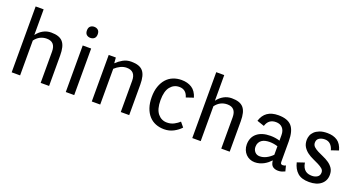

<svg xmlns="http://www.w3.org/2000/svg" viewBox="-46 -1399 3817 2054"><g transform="rotate(20 1862.5 -372.5)"><path d="M191 -458Q221 -499 263 -522Q305 -545 353 -545Q400 -545 433 -534Q466 -523 486.5 -499.5Q507 -476 516.5 -438Q526 -400 526 -346V0H430V-356Q430 -467 331 -467Q248 -467 196 -397V0H100V-750H191Z M812 0H716V-530H812ZM703 -697Q703 -729 720.5 -744.5Q738 -760 764 -760Q791 -760 808.5 -744.5Q826 -729 826 -697Q826 -665 808.5 -649.5Q791 -634 764 -634Q738 -634 720.5 -649.5Q703 -665 703 -697Z M1093 -530 1098 -466Q1129 -497 1171 -521Q1213 -545 1265 -545Q1312 -545 1345 -534Q1378 -523 1398.5 -499.5Q1419 -476 1428.5 -438Q1438 -400 1438 -346V0H1342V-356Q1342 -467 1241 -467Q1206 -467 1172 -451Q1138 -435 1108 -407V0H1012V-530Z M1942 -384Q1919 -467 1840 -467Q1778 -467 1738 -417.5Q1698 -368 1698 -265Q1698 -162 1739 -112.5Q1780 -63 1843 -63Q1888 -63 1924 -82.5Q1960 -102 1983 -124L2026 -72Q1995 -37 1946 -11Q1897 15 1839 15Q1786 15 1742 -2.5Q1698 -20 1666 -55.5Q1634 -91 1616 -143.5Q1598 -196 1598 -265Q1598 -334 1616.5 -386.5Q1635 -439 1667 -474.5Q1699 -510 1743 -527.5Q1787 -545 1838 -545Q1906 -545 1954.5 -514.5Q2003 -484 2025 -412Z M2247 -458Q2277 -499 2319 -522Q2361 -545 2409 -545Q2456 -545 2489 -534Q2522 -523 2542.5 -499.5Q2563 -476 2572.5 -438Q2582 -400 2582 -346V0H2486V-356Q2486 -467 2387 -467Q2304 -467 2252 -397V0H2156V-750H2247Z M2940 -467Q2856 -467 2831 -384L2748 -412Q2788 -545 2940 -545Q3045 -545 3091.5 -492.5Q3138 -440 3138 -321V-85Q3138 -69 3145.5 -63.5Q3153 -58 3164 -58Q3172 -58 3181 -60.5Q3190 -63 3198 -67L3214 -5Q3198 3 3179 9Q3160 15 3137 15Q3101 15 3076.5 -2.5Q3052 -20 3047 -70Q3032 -54 3013 -38.5Q2994 -23 2971.5 -11Q2949 1 2923.5 8Q2898 15 2870 15Q2840 15 2813.5 3.5Q2787 -8 2768 -28Q2749 -48 2738 -75.5Q2727 -103 2727 -135Q2727 -217 2782.5 -263Q2838 -309 2936 -309Q2963 -309 2990 -305Q3017 -301 3042 -293V-356Q3042 -408 3015 -437.5Q2988 -467 2940 -467ZM2899 -63Q2937 -63 2973.5 -81.5Q3010 -100 3042 -132V-229Q3021 -236 2997 -240Q2973 -244 2950 -244Q2925 -244 2902 -239Q2879 -234 2861.5 -222Q2844 -210 2833.5 -190.5Q2823 -171 2823 -143Q2823 -110 2844 -86.5Q2865 -63 2899 -63Z M3495 -472Q3457 -472 3431 -455Q3405 -438 3405 -403Q3405 -375 3425 -356.5Q3445 -338 3475 -323Q3505 -308 3539.5 -293Q3574 -278 3604 -257.5Q3634 -237 3654 -207.5Q3674 -178 3674 -133Q3674 -66 3625 -25.5Q3576 15 3489 15Q3403 15 3357.5 -25.5Q3312 -66 3295 -138L3378 -166Q3383 -133 3394.5 -112Q3406 -91 3422 -79Q3438 -67 3457 -62.5Q3476 -58 3496 -58Q3530 -58 3556 -74.5Q3582 -91 3582 -126Q3582 -152 3562 -169Q3542 -186 3512 -201Q3482 -216 3447.5 -231.5Q3413 -247 3383 -269Q3353 -291 3333 -322.5Q3313 -354 3313 -401Q3313 -424 3322 -449.5Q3331 -475 3352.5 -496Q3374 -517 3409.5 -531Q3445 -545 3497 -545Q3566 -545 3611.5 -514.5Q3657 -484 3677 -412L3594 -384Q3583 -425 3558 -448.5Q3533 -472 3495 -472Z"/></g></svg>

Font: Orienta
Style: Regular
Weight: 400
Designer: Eduardo Rodriguez Tunni
Foundry: Eduardo Rodriguez Tunni
Version: Version 1.001